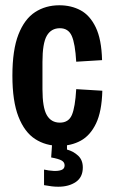

<svg xmlns="http://www.w3.org/2000/svg" viewBox="-20 -541 430 728"><path d="M205 12Q153 12 113 -14Q73 -40 50 -98.5Q27 -157 27 -254Q27 -352 50 -410.5Q73 -469 113 -495Q153 -521 205 -521Q250 -521 285.5 -502Q321 -483 343 -437.5Q365 -392 367 -313L269 -307Q265 -376 252 -405Q239 -434 207 -434Q174 -434 157.5 -405.5Q141 -377 141 -306V-203Q141 -133 157.5 -104.5Q174 -76 207 -76Q240 -76 252.5 -105Q265 -134 269 -203L368 -197Q366 -118 344 -72.5Q322 -27 286 -7.5Q250 12 205 12ZM201 167Q188 167 176 165.5Q164 164 147 161V102Q165 106 183 107Q201 108 213 103.5Q225 99 225 86Q225 74 213.5 67.5Q202 61 174 56L178 -2H234V26Q259 33 276.5 49.5Q294 66 294 94Q294 131 267.5 149Q241 167 201 167Z"/></svg>

Font: Special Gothic Condensed One
Style: Regular
Weight: 400
Designer: Alistair McCready
Foundry: Monolith
Version: Version 1.010; ttfautohint (v1.8.4.7-5d5b)